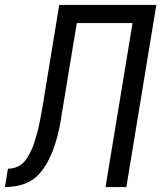

<svg xmlns="http://www.w3.org/2000/svg" viewBox="-54 -755 674 775"><path d="M-34 0 -22 -74Q-7 -74 8.5 -79Q24 -84 36 -94.5Q48 -105 56.5 -119Q65 -133 72 -147.5Q79 -162 83.5 -176.5Q88 -191 92.5 -206Q97 -221 100.5 -236Q104 -251 107 -266Q110 -281 112.5 -296Q115 -311 118 -326L185 -735H577L456 0H372L481 -662H256L199 -317Q195 -291 190.5 -264.5Q186 -238 179.5 -212Q173 -186 164 -160Q155 -134 142.5 -109.5Q130 -85 112 -62Q94 -39 70 -25Q46 -11 19 -5.5Q-8 0 -34 0Z"/></svg>

Font: Iosevka Extended Oblique
Style: Regular
Weight: 400
Width: 7
Italic angle: -9°
Monospace: yes
Designer: Belleve Invis
Foundry: Belleve Invis
Version: Version 32.0.1; ttfautohint (v1.8.4)